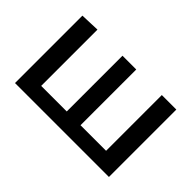

<svg xmlns="http://www.w3.org/2000/svg" viewBox="-83 -751 1001 1001"><g transform="rotate(45 417.0 -250.5)"><path d="M71 0V-497L178 -501V-86H366.5V-497H468V-86H656.5V-497H763.5V0Z"/></g></svg>

Font: Heraclito Medium
Style: Regular
Weight: 500
Designer: Kostas Bartsokas (font) & Cristiano Sobral (main changes)
Foundry: Kostas Bartsokas (font) & Cristiano Sobral (main changes)
Version: Version 1.00;July 8, 2020;FontCreator 13.0.0.2655 64-bit